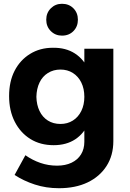

<svg xmlns="http://www.w3.org/2000/svg" viewBox="-20 -794 685 1013"><path d="M578 -50Q578 26 542 82Q506 138 442 168.5Q378 199 291 199Q223 199 163.5 179.5Q104 160 57 129L114 25Q151 51 193 65.5Q235 80 281 80Q325 80 357.5 64.5Q390 49 407.5 20.5Q425 -8 425 -46V-537H578ZM259 -542Q327 -543 375 -512Q423 -481 448.5 -423.5Q474 -366 473 -286Q474 -206 449 -148Q424 -90 377 -59Q330 -28 263 -28Q193 -28 140.5 -60.5Q88 -93 58 -151.5Q28 -210 28 -287Q28 -364 57 -420.5Q86 -477 138.5 -509.5Q191 -542 259 -542ZM299 -427Q262 -427 233 -409Q204 -391 188.5 -358.5Q173 -326 172 -283Q173 -241 188.5 -208.5Q204 -176 232.5 -158Q261 -140 299 -140Q336 -140 364.5 -158Q393 -176 409 -208.5Q425 -241 425 -283Q425 -326 409 -358.5Q393 -391 364.5 -409Q336 -427 299 -427ZM307 -774Q344 -774 367.5 -750Q391 -726 391 -690Q391 -654 367.5 -630Q344 -606 307 -606Q272 -606 248 -630Q224 -654 224 -690Q224 -726 248 -750Q272 -774 307 -774Z"/></svg>

Font: Alexandria SemiBold
Style: Regular
Weight: 600
Designer: Mohamed Gaber
Foundry: Kief Type Foundry
Version: Version 5.100